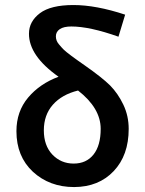

<svg xmlns="http://www.w3.org/2000/svg" viewBox="-20 -738 580 770"><path d="M155.8 -215.3Q155.8 -154.3 189.9 -118.2Q224.6 -82 275.4 -82Q326.2 -82 355 -118.2Q383.8 -154.3 383.8 -221.2Q383.8 -304.2 293 -375Q228 -358.9 191.9 -317.9Q155.8 -276.9 155.8 -215.3ZM496.1 -221.2Q496.1 -115.2 436 -51.8Q376 11.7 277.3 12.2Q178.7 12.2 111.8 -49.3Q45.9 -110.8 45.9 -211.9Q45.9 -291 92.8 -346.7Q139.6 -402.3 214.8 -430.2Q95.7 -514.2 96.2 -603Q96.2 -651.9 140.1 -685.1Q183.6 -717.8 274.4 -717.8Q365.2 -717.8 481.9 -679.2L455.1 -590.8Q339.8 -631.8 266.1 -631.8Q235.4 -631.8 219.7 -621.1Q204.1 -610.4 204.1 -592.3Q204.1 -574.7 215.8 -561Q227.5 -546.9 235.4 -539.1Q252.4 -522.5 320.8 -475.1Q389.2 -427.2 421.4 -395.5Q453.1 -363.3 474.6 -318.4Q496.1 -273.4 496.1 -221.2Z"/></svg>

Font: SourceSansPro-Semibold
Style: Regular
Weight: 600
Designer: Paul D. Hunt
Foundry: Adobe Systems Incorporated
Version: Version 2.020;PS 2.0;hotconv 1.0.86;makeotf.lib2.5.63406